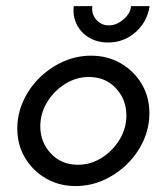

<svg xmlns="http://www.w3.org/2000/svg" viewBox="-20 -610 554 638"><path d="M231.2 8.3Q177.1 8.3 133.3 -16.7Q89.6 -41.7 63.5 -85.1Q37.5 -128.5 37.5 -182.6Q37.5 -230.6 57.3 -274.3Q77.1 -318.1 111.5 -351.7Q145.8 -385.4 189.9 -405.2Q234 -425 282.6 -425Q336.8 -425 380.6 -400Q424.3 -375 450.3 -331.9Q476.4 -288.9 476.4 -234Q476.4 -186.1 456.6 -142.4Q436.8 -98.6 402.4 -64.9Q368.1 -31.2 324 -11.5Q279.9 8.3 231.2 8.3ZM238.9 -62.5Q281.2 -62.5 317.7 -85.4Q354.2 -108.3 377.1 -145.8Q400 -183.3 400 -226.4Q400 -279.2 365.3 -316.7Q330.6 -354.2 275 -354.2Q233.3 -354.2 196.5 -331.2Q159.7 -308.3 136.8 -270.8Q113.9 -233.3 113.9 -190.3Q113.9 -137.5 149 -100Q184 -62.5 238.9 -62.5ZM339.6 -468.8Q303.5 -468.8 276.4 -484.7Q249.3 -500.7 235.4 -528.1Q221.5 -555.6 225 -589.6H286.8Q283.3 -563.9 299.7 -544.8Q316 -525.7 341.7 -525.7Q367.4 -525.7 390.6 -545.8Q413.9 -566 415.3 -589.6H477.1Q469.4 -537.5 430.6 -503.1Q391.7 -468.8 339.6 -468.8Z"/></svg>

Font: Afacad
Style: Italic
Weight: 400
Italic angle: -14°
Designer: Kristian Moeller
Foundry: Dicotype
Version: Version 1.000